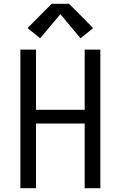

<svg xmlns="http://www.w3.org/2000/svg" viewBox="-20 -998 640 1018"><path d="M88 0V-735H171V-416H429V-735H512V0H429V-343H171V0ZM193 -795 126 -849 254 -978H346L474 -849L407 -795L300 -923Z"/></svg>

Font: Iosevka Mono
Style: Regular
Weight: 400
Designer: Belleve Invis
Foundry: Belleve Invis
Version: Version 11.1.1